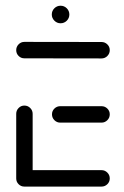

<svg xmlns="http://www.w3.org/2000/svg" viewBox="-20 -669 444 688"><path d="M38.1 -28.9V-261.1Q38.1 -273.3 46.7 -282Q55.2 -290.7 67.4 -290.7Q79.6 -290.7 88.3 -282Q97 -273.3 97 -261.1V-28.9ZM373.3 -29.6Q373.3 -17.4 364.6 -8.9Q355.9 -0.4 343.7 -0.4H67.4Q55.2 -0.4 46.7 -8.9Q38.1 -17.4 38.1 -29.6Q38.1 -41.9 46.7 -50.6Q55.2 -59.3 67.4 -59.3H343.7Q355.9 -59.3 364.6 -50.6Q373.3 -41.9 373.3 -29.6ZM166.3 -259.3Q166.3 -271.5 175 -280Q183.7 -288.5 195.9 -288.5H343.7Q355.9 -288.5 364.6 -280Q373.3 -271.5 373.3 -259.3Q373.3 -247 364.6 -238.3Q355.9 -229.6 343.7 -229.6H195.9Q183.7 -229.6 175 -238.3Q166.3 -247 166.3 -259.3ZM38.1 -489.3Q38.1 -501.5 46.7 -510.2Q55.2 -518.9 67.4 -518.9L343.7 -518.5Q355.9 -518.5 364.6 -510Q373.3 -501.5 373.3 -489.3Q373.3 -477 364.6 -468.3Q355.9 -459.6 343.7 -459.6L67.4 -460Q55.2 -460 46.7 -468.5Q38.1 -477 38.1 -489.3ZM165.6 -617Q165.6 -630 174.8 -639.3Q184.1 -648.5 197 -648.5Q210 -648.5 219.3 -639.3Q228.5 -630 228.5 -617Q228.5 -604.1 219.3 -594.8Q210 -585.6 197 -585.6Q184.1 -585.6 174.8 -595Q165.6 -604.4 165.6 -617Z"/></svg>

Font: 26F Galaxy Sans Medium
Style: Regular
Weight: 500
Designer: C₂₉H₂₅N₃O₅
Version: Version 1.100